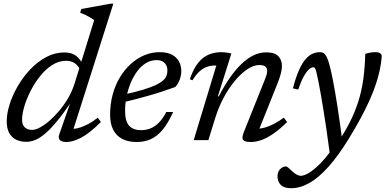

<svg xmlns="http://www.w3.org/2000/svg" viewBox="-20 -740 2044 1014"><path d="M402.5 -372Q393 -394 374.2 -406.5Q355.5 -419 330 -419Q290.5 -419 255.5 -396.5Q220.5 -374 191.2 -337.2Q162 -300.5 140.8 -258.2Q119.5 -216 108 -176.2Q96.5 -136.5 96.5 -107.5Q96.5 -80.5 111.2 -67.2Q126 -54 150 -54Q167.5 -54 192 -67.2Q216.5 -80.5 243 -103.8Q269.5 -127 295.2 -158Q321 -189 341.8 -225.5Q362.5 -262 374.5 -301L477.5 -634Q468.5 -640.5 456.8 -647.5Q445 -654.5 431.5 -661Q418 -667.5 403.5 -672.5L409 -692.5L563.5 -720.5H578.5L361 -36.5L348 -60Q367 -57.5 391 -63.2Q415 -69 442.2 -83Q469.5 -97 496.5 -118.5L513 -95.5Q451 -34.5 407.2 -12.2Q363.5 10 331.5 10Q306.5 10 296.2 -0.5Q286 -11 293 -30.5L354 -205H358.5Q315 -140.5 280.2 -98.8Q245.5 -57 217.5 -33.5Q189.5 -10 165.5 -0.5Q141.5 9 119.5 9Q88.5 9 65 -2.5Q41.5 -14 28.5 -38Q15.5 -62 15.5 -99Q15.5 -140.5 31 -189.5Q46.5 -238.5 74.8 -286.8Q103 -335 141 -374.8Q179 -414.5 224.5 -438.8Q270 -463 320 -463Q356.5 -463 379.5 -447Q402.5 -431 416.5 -400.5Z M807 -422.5Q776.5 -422.5 750.8 -406.8Q725 -391 704.8 -363.8Q684.5 -336.5 670.2 -302Q656 -267.5 648.2 -229.8Q640.5 -192 640.5 -156Q640.5 -98.5 662.5 -75.5Q684.5 -52.5 724 -52.5Q750 -52.5 773.2 -61.2Q796.5 -70 817.8 -91Q839 -112 858.5 -148.5H894.5Q867 -88 837.8 -53.5Q808.5 -19 775.2 -4.5Q742 10 701.5 10Q657 10 625.8 -6.2Q594.5 -22.5 578 -54.5Q561.5 -86.5 561.5 -134.5Q561.5 -190.5 575 -240.5Q588.5 -290.5 613 -331.2Q637.5 -372 670.5 -402Q703.5 -432 742.2 -448.2Q781 -464.5 823 -464.5Q864 -464.5 889 -450.8Q914 -437 925.8 -414.2Q937.5 -391.5 937.5 -364.5Q937.5 -341.5 928.5 -318.2Q919.5 -295 905.5 -280.5Q871.5 -268 837.2 -256.8Q803 -245.5 768.5 -235.8Q734 -226 700 -217Q666 -208 633.5 -200.5L635.5 -241Q695.5 -254 736.5 -266.5Q777.5 -279 802.8 -291Q828 -303 841.2 -315Q854.5 -327 859.2 -340Q864 -353 864 -367Q864 -384 857.5 -396.2Q851 -408.5 838.5 -415.5Q826 -422.5 807 -422.5Z M996.5 -316 982.5 -321.5Q1001.5 -377.5 1026.8 -408.5Q1052 -439.5 1083 -452Q1114 -464.5 1149 -464.5Q1158 -464.5 1166.8 -463.5Q1175.5 -462.5 1184.2 -461Q1193 -459.5 1202 -457.5L1130.5 -231H1135Q1163.5 -285 1193.2 -328Q1223 -371 1254.2 -401.2Q1285.5 -431.5 1318.5 -447.5Q1351.5 -463.5 1385.5 -463.5Q1431 -463.5 1450 -443.2Q1469 -423 1469 -391.5Q1469 -374 1463.2 -351.8Q1457.5 -329.5 1445.5 -299L1341 -38L1338 -60.5Q1357 -60 1379.8 -66.5Q1402.5 -73 1427.8 -86.2Q1453 -99.5 1479 -118.5L1496.5 -95.5Q1455 -55 1420.5 -31.8Q1386 -8.5 1357.5 0.8Q1329 10 1305 10Q1272.5 10 1264 -1Q1255.5 -12 1268 -43L1378 -317.5Q1384.5 -333.5 1387.8 -345.2Q1391 -357 1391 -366.5Q1391 -380 1381.5 -388.2Q1372 -396.5 1349 -396.5Q1320 -396.5 1287 -374.8Q1254 -353 1221.8 -314.8Q1189.5 -276.5 1162.2 -226Q1135 -175.5 1117 -118L1080.5 0H1003L1122.5 -394Q1121 -394 1119.2 -394Q1117.5 -394 1116 -394Q1093 -394 1072.8 -387Q1052.5 -380 1033.8 -363Q1015 -346 996.5 -316Z M1555 -267 1527 -273.5Q1542 -331.5 1558.8 -369Q1575.5 -406.5 1593.5 -427.2Q1611.5 -448 1630.8 -456.2Q1650 -464.5 1669.5 -464.5Q1681.5 -464.5 1689.8 -459Q1698 -453.5 1705.2 -439.5Q1712.5 -425.5 1719.5 -399Q1727 -373 1737.8 -318.8Q1748.5 -264.5 1762.2 -177.5Q1776 -90.5 1791.5 34L1723.5 84Q1712.5 1.5 1703.2 -61.8Q1694 -125 1686.2 -171.5Q1678.5 -218 1672.5 -252Q1666.5 -286 1661.5 -310.5Q1655 -343.5 1650.8 -359.5Q1646.5 -375.5 1643.2 -380.2Q1640 -385 1634.5 -385Q1625 -385 1612 -373.8Q1599 -362.5 1584.5 -336.8Q1570 -311 1555 -267ZM1744.5 31 1765.5 10.5Q1801.5 -43 1827.5 -94.5Q1853.5 -146 1871.2 -200.5Q1889 -255 1898 -317.2Q1907 -379.5 1909 -455.5Q1926.5 -461 1939.2 -462.8Q1952 -464.5 1965 -464.5Q1980.5 -464 1988.8 -458Q1997 -452 1996 -439Q1993 -404.5 1985.2 -368.2Q1977.5 -332 1964.2 -292.8Q1951 -253.5 1931.5 -210Q1912 -166.5 1885.5 -117.2Q1859 -68 1824.5 -11.5Q1767 82.5 1714.5 141Q1662 199.5 1613.2 226.8Q1564.5 254 1517.5 254Q1479 254 1462.2 236Q1445.5 218 1445.5 191Q1445.5 168 1459.2 153.5Q1473 139 1490.5 139Q1494.5 139 1501.2 144.5Q1508 150 1521.5 163Q1535 175.5 1546.8 182Q1558.5 188.5 1568 188.5Q1587.5 188.5 1616.2 170Q1645 151.5 1678.5 116.2Q1712 81 1744.5 31Z"/></svg>

Font: Newsreader
Style: Italic
Weight: 400
Italic angle: -17°
Designer: Hugues Gentile
Foundry: Production Type
Version: Version 1.003